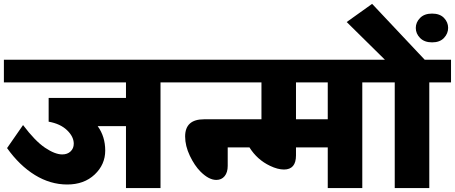

<svg xmlns="http://www.w3.org/2000/svg" viewBox="-35 -958 2318 978"><path d="M606.7 0V-315.5H462.6Q501 -262.4 501 -191.1Q501 -119.8 447.2 -69Q393.3 -18.2 307.4 -18.2Q221.4 -18.2 142.8 -66.5Q64.2 -114.8 1 -203.7L82.4 -321Q143.6 -239.6 194.4 -205.5Q245.2 -171.4 282.1 -171.4Q308.4 -171.4 324.6 -186.8Q340.7 -202.2 340.7 -226Q340.7 -261.9 306.6 -294.7Q272.5 -327.6 212.8 -338.2V-459H606.7V-538.4H-15.2V-653.7H892.8V-538.4H782.6V0Z M1634.5 0V-207.3H1472.7V-166.3Q1472.7 -94.5 1411.5 -94.5Q1379.7 -94.5 1340.7 -113.2Q1274.5 -144.6 1235.6 -207.3H1124.9V-113.2Q1124.9 -79.9 1109.2 -60.7Q1093.5 -41.5 1066.7 -41.5Q1028.8 -41.5 986.3 -83.9Q956 -114.3 932 -164.6Q908 -214.9 908 -262.9Q908 -350.4 1004.6 -350.4H1296.8V-538.4H862.5V-653.7H1920.6V-538.4H1810.4V0ZM1634.5 -538.4H1472.7V-350.4H1634.5Z M1975.7 0V-538.4H1890.3V-653.7H1925.7L1731 -845.8L1860.5 -938.3L2128.4 -653.7H2262.4V-538.4H2151.7V0ZM2166.1 -742.2Q2126.9 -742.2 2104.9 -764.4Q2082.9 -786.7 2082.9 -815.5Q2082.9 -844.3 2104.7 -866.5Q2126.4 -888.8 2165.8 -888.8Q2205.3 -888.8 2226.5 -866.8Q2247.7 -844.8 2247.7 -816Q2247.7 -787.2 2226.5 -764.7Q2205.3 -742.2 2166.1 -742.2Z"/></svg>

Font: Khula ExtraBold
Style: Regular
Weight: 800
Designer: Erin McLaughlin, Steve Matteson
Version: Version 1.002;PS 1.0;hotconv 1.0.72;makeotf.lib2.5.5900; ttf